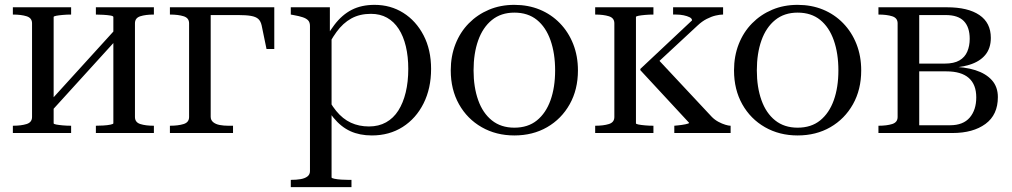

<svg xmlns="http://www.w3.org/2000/svg" viewBox="-20 -548 4171 791"><path d="M112 -66V-452Q112 -474 89.5 -481Q67 -488 34 -488H33V-518H273V-488Q255 -488 238.5 -486.5Q222 -485 211.5 -483Q201 -481 201 -478V-40Q201 -37 211.5 -35Q222 -33 238.5 -31.5Q255 -30 273 -30V0H33V-30H34Q67 -30 89.5 -37Q112 -44 112 -66ZM447 -40V-478Q447 -482 435 -484Q423 -486 406 -487Q389 -488 375 -488V-518H614V-488H613Q580 -488 558 -481Q536 -474 536 -452V-66Q536 -44 558 -37Q580 -30 613 -30H614V0H375V-30Q389 -30 406 -31Q423 -32 435 -34.5Q447 -37 447 -40ZM201 -100 177 -121 447 -418 471 -397Z M759 -66V-452Q759 -474 736.5 -481Q714 -488 681 -488H680V-518H848V-67Q848 -53 858.5 -44.5Q869 -36 885.5 -33Q902 -30 920 -30H940V0H680V-30H681Q714 -30 736.5 -37Q759 -44 759 -66ZM841 -486V-518H1110V-346H1078L1058 -443Q1054 -461 1044 -470Q1034 -479 1014 -482.5Q994 -486 961 -486Z M1428 223H1178V193H1179Q1201 193 1218.5 190Q1236 187 1246.5 179Q1257 171 1257 157V-441Q1257 -456 1249.5 -464Q1242 -472 1227 -477Q1212 -482 1189 -486L1178 -488V-518H1339V-401L1346 -399V183Q1346 186 1358 188.5Q1370 191 1386.5 192Q1403 193 1415 193H1428ZM1512 10Q1462 10 1423.5 -7.5Q1385 -25 1353.5 -63.5Q1322 -102 1291 -164L1315 -176Q1338 -124 1365 -91Q1392 -58 1425.5 -42.5Q1459 -27 1500 -27Q1540 -27 1570.5 -44Q1601 -61 1621 -92.5Q1641 -124 1651.5 -167.5Q1662 -211 1662 -264Q1662 -315 1652 -357Q1642 -399 1622.5 -429Q1603 -459 1574.5 -475Q1546 -491 1508 -491Q1462 -491 1427.5 -472Q1393 -453 1366.5 -416.5Q1340 -380 1316 -329L1295 -341Q1326 -404 1357.5 -445.5Q1389 -487 1429 -507.5Q1469 -528 1523 -528Q1589 -528 1641.5 -495Q1694 -462 1725 -402.5Q1756 -343 1756 -264Q1756 -184 1725 -122Q1694 -60 1639 -25Q1584 10 1512 10Z M2361 -258Q2361 -179 2327 -118.5Q2293 -58 2234 -24Q2175 10 2099 10Q2024 10 1964.5 -24Q1905 -58 1871 -118.5Q1837 -179 1837 -258Q1837 -317 1856.5 -366.5Q1876 -416 1911.5 -452Q1947 -488 1994.5 -508Q2042 -528 2099 -528Q2156 -528 2203.5 -508.5Q2251 -489 2286.5 -452.5Q2322 -416 2341.5 -366.5Q2361 -317 2361 -258ZM1931 -258Q1931 -189 1950 -135.5Q1969 -82 2006.5 -52Q2044 -22 2099 -22Q2155 -22 2192 -52Q2229 -82 2248 -135Q2267 -188 2267 -258Q2267 -328 2248 -382Q2229 -436 2192 -466Q2155 -496 2099 -496Q2044 -496 2006.5 -465.5Q1969 -435 1950 -381.5Q1931 -328 1931 -258Z M2511 -66V-452Q2511 -474 2488.5 -481Q2466 -488 2433 -488H2432V-518H2672V-488Q2654 -488 2637.5 -486.5Q2621 -485 2610.5 -483Q2600 -481 2600 -478V-40Q2600 -37 2610.5 -35Q2621 -33 2637.5 -31.5Q2654 -30 2672 -30V0H2432V-30H2433Q2466 -30 2488.5 -37Q2511 -44 2511 -66ZM2990 0H2758V-30Q2758 -30 2773.5 -31.5Q2789 -33 2804 -36Q2819 -39 2819 -42L2618 -259V-264L2831 -464Q2831 -472 2821 -477Q2811 -482 2796.5 -485Q2782 -488 2766 -488H2753V-518H2959V-488H2958Q2946 -488 2928.5 -484Q2911 -480 2891.5 -470Q2872 -460 2854 -443L2673 -275L2684 -311L2913 -66Q2925 -54 2940 -46Q2955 -38 2968.5 -34Q2982 -30 2989 -30H2990Z M3528 -258Q3528 -179 3494 -118.5Q3460 -58 3401 -24Q3342 10 3266 10Q3191 10 3131.5 -24Q3072 -58 3038 -118.5Q3004 -179 3004 -258Q3004 -317 3023.5 -366.5Q3043 -416 3078.5 -452Q3114 -488 3161.5 -508Q3209 -528 3266 -528Q3323 -528 3370.5 -508.5Q3418 -489 3453.5 -452.5Q3489 -416 3508.5 -366.5Q3528 -317 3528 -258ZM3098 -258Q3098 -189 3117 -135.5Q3136 -82 3173.5 -52Q3211 -22 3266 -22Q3322 -22 3359 -52Q3396 -82 3415 -135Q3434 -188 3434 -258Q3434 -328 3415 -382Q3396 -436 3359 -466Q3322 -496 3266 -496Q3211 -496 3173.5 -465.5Q3136 -435 3117 -381.5Q3098 -328 3098 -258Z M3599 -518H3881Q3968 -518 4015 -486Q4062 -454 4062 -392Q4062 -349 4039 -321.5Q4016 -294 3973.5 -281Q3931 -268 3874 -268L3915 -284V-256L3894 -273Q3954 -273 3998 -259Q4042 -245 4066.5 -217.5Q4091 -190 4091 -148Q4091 -75 4040 -37.5Q3989 0 3904 0H3599V-30H3600Q3633 -30 3655.5 -37Q3678 -44 3678 -66V-452Q3678 -474 3655.5 -481Q3633 -488 3600 -488H3599ZM3767 -32H3894Q3948 -32 3975 -63.5Q4002 -95 4002 -147Q4002 -200 3971 -227Q3940 -254 3879 -254H3763V-286H3872Q3910 -286 3932.5 -299Q3955 -312 3965 -335.5Q3975 -359 3975 -388Q3975 -436 3951 -461Q3927 -486 3876 -486H3767Z"/></svg>

Font: Roboto Serif 144pt
Style: Regular
Weight: 400
Version: Version 1.008